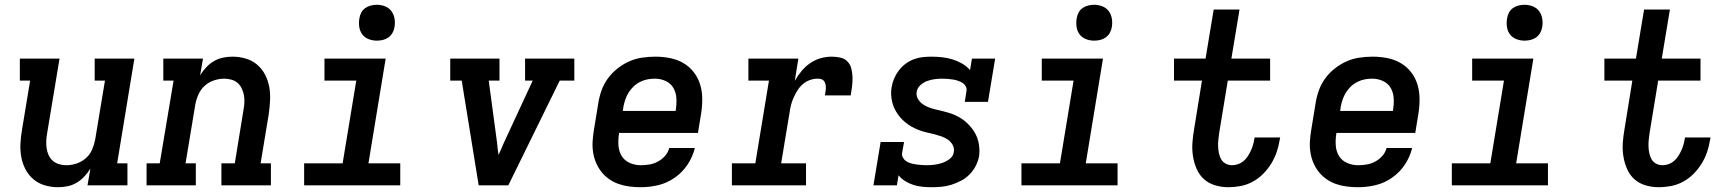

<svg xmlns="http://www.w3.org/2000/svg" viewBox="-20 -775 7240 803"><path d="M223 8Q194 8 167 0Q140 -8 119.5 -25.5Q99 -43 86.5 -67Q74 -91 69 -118Q64 -145 65.5 -174Q67 -203 72 -232L106 -438H63V-530H229L177 -217Q174 -201 173.5 -185.5Q173 -170 175 -155Q177 -140 183.5 -126Q190 -112 201 -102.5Q212 -93 226.5 -88.5Q241 -84 257 -84Q279 -84 300 -91Q321 -98 338.5 -113Q356 -128 365 -149Q374 -170 378 -191L419 -438H376V-530H542L470 -92H513V0H346L358 -70Q347 -52 332.5 -36.5Q318 -21 300 -10.5Q282 0 262 4Q242 8 223 8Z M593 0V-92H648L706 -438H663V-530H829L817 -460Q828 -478 842.5 -493.5Q857 -509 875 -519.5Q893 -530 913 -534Q933 -538 952 -538Q981 -538 1008 -530Q1035 -522 1055.5 -504.5Q1076 -487 1088.5 -463Q1101 -439 1106 -412Q1111 -385 1109.5 -356Q1108 -327 1104 -298L1070 -92H1113V0H906V-92H962L998 -313Q1001 -329 1002 -344.5Q1003 -360 1000.5 -375Q998 -390 991.5 -404Q985 -418 974.5 -427.5Q964 -437 949 -441.5Q934 -446 918 -446Q897 -446 875.5 -439Q854 -432 837 -417Q820 -402 810.5 -381Q801 -360 797 -339L756 -92H799V0Z M1252 0V-92H1413L1470 -438H1337V-530H1593L1521 -92H1654V0ZM1556 -605Q1538 -605 1521.5 -611.5Q1505 -618 1495 -631.5Q1485 -645 1482.5 -662.5Q1480 -680 1483 -698Q1485 -711 1491 -722.5Q1497 -734 1508 -741.5Q1519 -749 1531.5 -752Q1544 -755 1556 -755Q1574 -755 1590.5 -748.5Q1607 -742 1617 -728.5Q1627 -715 1630 -697.5Q1633 -680 1630 -662Q1628 -649 1621.5 -637.5Q1615 -626 1604.5 -618.5Q1594 -611 1581.5 -608Q1569 -605 1556 -605Z M1982 0 1911 -438H1863V-530H2069V-438H2024L2059 -177Q2060 -164 2061.5 -151.5Q2063 -139 2065 -127Q2070 -139 2076 -151.5Q2082 -164 2087 -177L2208 -438H2176V-530H2382V-438H2321L2106 0Z M2660 8Q2636 8 2612.5 5Q2589 2 2567.5 -5.5Q2546 -13 2527.5 -26Q2509 -39 2495.5 -56Q2482 -73 2473 -94Q2464 -115 2460.5 -138Q2457 -161 2458.5 -184.5Q2460 -208 2464 -232L2482 -342Q2486 -369 2495.5 -396Q2505 -423 2522 -446.5Q2539 -470 2562.5 -488.5Q2586 -507 2612 -518.5Q2638 -530 2666 -534Q2694 -538 2721 -538Q2752 -538 2782.5 -532Q2813 -526 2838.5 -511Q2864 -496 2882 -472.5Q2900 -449 2908.5 -420.5Q2917 -392 2917 -360.5Q2917 -329 2912 -298L2899 -219H2569V-217Q2565 -192 2566.5 -167.5Q2568 -143 2579.5 -123.5Q2591 -104 2613 -94Q2635 -84 2660 -84Q2677 -84 2695.5 -87Q2714 -90 2731 -99Q2748 -108 2761 -122.5Q2774 -137 2779 -156H2886Q2877 -119 2855.5 -86.5Q2834 -54 2801.5 -31.5Q2769 -9 2732.5 -0.5Q2696 8 2660 8ZM2585 -311H2806V-313Q2810 -337 2809 -361.5Q2808 -386 2797 -406Q2786 -426 2764.5 -436Q2743 -446 2719 -446Q2703 -446 2687.5 -443Q2672 -440 2657 -432.5Q2642 -425 2629.5 -413Q2617 -401 2608.5 -387Q2600 -373 2595 -358Q2590 -343 2587 -327Z M3041 0V-92H3139L3196 -438H3110V-530H3319L3304 -437Q3316 -458 3332 -477.5Q3348 -497 3368.5 -511Q3389 -525 3412 -531.5Q3435 -538 3459 -538Q3477 -538 3495 -534Q3513 -530 3525 -517Q3537 -504 3541 -486.5Q3545 -469 3545.5 -450.5Q3546 -432 3543.5 -413.5Q3541 -395 3538 -376H3430Q3431 -384 3432.5 -392Q3434 -400 3434 -407.5Q3434 -415 3432.5 -422.5Q3431 -430 3426.5 -436Q3422 -442 3414.5 -444Q3407 -446 3399 -446Q3383 -446 3366.5 -440Q3350 -434 3337 -422.5Q3324 -411 3315 -396.5Q3306 -382 3299 -366.5Q3292 -351 3288 -335Q3284 -319 3282 -303L3247 -92H3351V0Z M3876 8Q3857 8 3837 6Q3817 4 3799 -2Q3781 -8 3765 -18Q3749 -28 3738 -42L3731 0H3633L3663 -181H3761L3753 -136Q3751 -125 3756.5 -115.5Q3762 -106 3770.5 -100.5Q3779 -95 3789.5 -92Q3800 -89 3810.5 -87.5Q3821 -86 3832 -85Q3843 -84 3854 -84Q3871 -84 3887.5 -86Q3904 -88 3920.5 -93.5Q3937 -99 3952 -110.5Q3967 -122 3969 -139Q3972 -155 3964.5 -168.5Q3957 -182 3945 -190.5Q3933 -199 3919 -204Q3905 -209 3890 -213Q3875 -217 3860.5 -220Q3846 -223 3831.5 -228Q3817 -233 3803.5 -239.5Q3790 -246 3778 -254.5Q3766 -263 3755.5 -273Q3745 -283 3736.5 -295Q3728 -307 3721.5 -320Q3715 -333 3711.5 -348Q3708 -363 3707 -378.5Q3706 -394 3709 -410Q3712 -429 3719.5 -446.5Q3727 -464 3739 -480Q3751 -496 3767 -508Q3783 -520 3801.5 -527Q3820 -534 3838.5 -536Q3857 -538 3875 -538Q3898 -538 3920.5 -535.5Q3943 -533 3964 -526.5Q3985 -520 4004 -509Q4023 -498 4037 -482L4045 -530H4142L4112 -349H4015L4022 -394Q4024 -405 4018.5 -414.5Q4013 -424 4004.5 -429Q3996 -434 3986 -437.5Q3976 -441 3965 -442.5Q3954 -444 3943.5 -445Q3933 -446 3922 -446Q3906 -446 3890 -444Q3874 -442 3858.5 -436.5Q3843 -431 3830 -419.5Q3817 -408 3814 -392Q3811 -376 3818.5 -362.5Q3826 -349 3837.5 -340.5Q3849 -332 3863 -326.5Q3877 -321 3892 -317.5Q3907 -314 3921.5 -310.5Q3936 -307 3950.5 -302.5Q3965 -298 3978.5 -291.5Q3992 -285 4004 -277Q4016 -269 4026.5 -258.5Q4037 -248 4046 -236.5Q4055 -225 4061.5 -211.5Q4068 -198 4071.5 -184Q4075 -170 4076 -154Q4077 -138 4075 -123Q4071 -101 4061 -81.5Q4051 -62 4035.5 -46Q4020 -30 4000 -19.5Q3980 -9 3959.5 -2.5Q3939 4 3918 6Q3897 8 3876 8Z M4252 0V-92H4413L4470 -438H4337V-530H4593L4521 -92H4654V0ZM4556 -605Q4538 -605 4521.5 -611.5Q4505 -618 4495 -631.5Q4485 -645 4482.5 -662.5Q4480 -680 4483 -698Q4485 -711 4491 -722.5Q4497 -734 4508 -741.5Q4519 -749 4531.5 -752Q4544 -755 4556 -755Q4574 -755 4590.5 -748.5Q4607 -742 4617 -728.5Q4627 -715 4630 -697.5Q4633 -680 4630 -662Q4628 -649 4621.5 -637.5Q4615 -626 4604.5 -618.5Q4594 -611 4581.5 -608Q4569 -605 4556 -605Z M5118 8Q5089 8 5062 0Q5035 -8 5015.5 -25.5Q4996 -43 4985 -68Q4974 -93 4969.5 -121Q4965 -149 4967 -177.5Q4969 -206 4974 -234L5007 -438H4890V-530H5022L5056 -735H5164L5130 -530H5292V-438H5115L5079 -219Q5077 -205 5075.5 -190.5Q5074 -176 5074.5 -162Q5075 -148 5078 -134Q5081 -120 5087.5 -108.5Q5094 -97 5106.5 -90.5Q5119 -84 5133 -84Q5146 -84 5158.5 -88.5Q5171 -93 5181 -101.5Q5191 -110 5198.5 -121.5Q5206 -133 5211.5 -145Q5217 -157 5220.5 -169Q5224 -181 5226 -194Q5226 -195 5226.5 -196.5Q5227 -198 5227 -200H5334Q5333 -197 5333 -194.5Q5333 -192 5332 -190Q5328 -164 5319.5 -139Q5311 -114 5296.5 -90.5Q5282 -67 5262.5 -47.5Q5243 -28 5219 -15Q5195 -2 5169 3Q5143 8 5118 8Z M5660 8Q5636 8 5612.5 5Q5589 2 5567.5 -5.5Q5546 -13 5527.5 -26Q5509 -39 5495.5 -56Q5482 -73 5473 -94Q5464 -115 5460.5 -138Q5457 -161 5458.5 -184.5Q5460 -208 5464 -232L5482 -342Q5486 -369 5495.5 -396Q5505 -423 5522 -446.5Q5539 -470 5562.5 -488.5Q5586 -507 5612 -518.5Q5638 -530 5666 -534Q5694 -538 5721 -538Q5752 -538 5782.5 -532Q5813 -526 5838.5 -511Q5864 -496 5882 -472.5Q5900 -449 5908.5 -420.5Q5917 -392 5917 -360.5Q5917 -329 5912 -298L5899 -219H5569V-217Q5565 -192 5566.5 -167.5Q5568 -143 5579.5 -123.5Q5591 -104 5613 -94Q5635 -84 5660 -84Q5677 -84 5695.5 -87Q5714 -90 5731 -99Q5748 -108 5761 -122.5Q5774 -137 5779 -156H5886Q5877 -119 5855.5 -86.5Q5834 -54 5801.5 -31.5Q5769 -9 5732.5 -0.5Q5696 8 5660 8ZM5585 -311H5806V-313Q5810 -337 5809 -361.5Q5808 -386 5797 -406Q5786 -426 5764.5 -436Q5743 -446 5719 -446Q5703 -446 5687.5 -443Q5672 -440 5657 -432.5Q5642 -425 5629.5 -413Q5617 -401 5608.5 -387Q5600 -373 5595 -358Q5590 -343 5587 -327Z M6052 0V-92H6213L6270 -438H6137V-530H6393L6321 -92H6454V0ZM6356 -605Q6338 -605 6321.5 -611.5Q6305 -618 6295 -631.5Q6285 -645 6282.5 -662.5Q6280 -680 6283 -698Q6285 -711 6291 -722.5Q6297 -734 6308 -741.5Q6319 -749 6331.5 -752Q6344 -755 6356 -755Q6374 -755 6390.5 -748.5Q6407 -742 6417 -728.5Q6427 -715 6430 -697.5Q6433 -680 6430 -662Q6428 -649 6421.5 -637.5Q6415 -626 6404.5 -618.5Q6394 -611 6381.5 -608Q6369 -605 6356 -605Z M6918 8Q6889 8 6862 0Q6835 -8 6815.5 -25.5Q6796 -43 6785 -68Q6774 -93 6769.5 -121Q6765 -149 6767 -177.5Q6769 -206 6774 -234L6807 -438H6690V-530H6822L6856 -735H6964L6930 -530H7092V-438H6915L6879 -219Q6877 -205 6875.5 -190.5Q6874 -176 6874.5 -162Q6875 -148 6878 -134Q6881 -120 6887.5 -108.5Q6894 -97 6906.5 -90.5Q6919 -84 6933 -84Q6946 -84 6958.5 -88.5Q6971 -93 6981 -101.5Q6991 -110 6998.5 -121.5Q7006 -133 7011.5 -145Q7017 -157 7020.5 -169Q7024 -181 7026 -194Q7026 -195 7026.5 -196.5Q7027 -198 7027 -200H7134Q7133 -197 7133 -194.5Q7133 -192 7132 -190Q7128 -164 7119.5 -139Q7111 -114 7096.5 -90.5Q7082 -67 7062.5 -47.5Q7043 -28 7019 -15Q6995 -2 6969 3Q6943 8 6918 8Z"/></svg>

Font: Iosevka Slab SmBdExObl
Style: Regular
Weight: 600
Width: 7
Italic angle: -9°
Monospace: yes
Designer: Belleve Invis
Foundry: Belleve Invis
Version: Version 11.1.0; ttfautohint (v1.8.3)